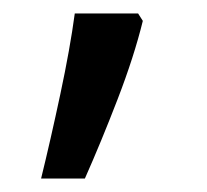

<svg xmlns="http://www.w3.org/2000/svg" viewBox="-20 -136 308 285"><path d="M192 -105Q179 -52 154.5 11.5Q130 75 106 129H41Q55 72 69.5 4Q84 -64 91 -116H185Z"/></svg>

Font: Noto Sans Multani
Style: Regular
Weight: 400
Designer: Monotype Design Team
Foundry: Monotype Imaging Inc.
Version: Version 2.002; ttfautohint (v1.8.4.7-5d5b)